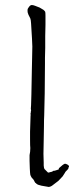

<svg xmlns="http://www.w3.org/2000/svg" viewBox="-20 -722 306 760"><path d="M153 -78Q153 -68 153 -68V-67Q154 -55 156 -53L168 -41L170 -39H173L180 -41Q183 -41 187 -43Q192 -47 195 -46Q198 -46 204 -49V-48L208 -50L211 -51L213 -52V-55V-56Q230 -72 237 -74Q241 -74 248 -70Q254 -66 253 -62V-61L251 -59V-57V-56Q250 -53 246 -49Q243 -46 241 -44Q238 -41 237 -38Q229 -26 228 -24Q220 -15 211 -6Q201 2 190 10Q182 17 173 18L144 13Q144 13 144 13Q144 13 144 13Q136 11 130 9Q123 5 121 2H120Q117 -2 115 -7Q112 -13 106 -18Q101 -26 100 -30Q99 -34 98 -55Q97 -81 97 -85Q97 -95 97 -108Q100 -121 100 -136Q99 -142 99 -169Q98 -185 101 -264Q102 -266 101 -270Q101 -273 101 -275L102 -276Q102 -283 103 -284V-286Q103 -288 102 -291Q102 -294 103 -306Q104 -323 106 -441Q106 -451 107 -487.5Q108 -524 108 -538Q108 -551 103 -629Q102 -645 100 -649Q97 -655 94 -661Q92 -664 92 -666Q91 -668 90 -671Q89 -674 89 -682Q89 -688 95 -695Q101 -703 107 -702Q111 -702 119 -699Q128 -696 137 -692Q146 -687 152 -683Q158 -678 159 -675Q160 -671 160 -660Q160 -645 160 -624Q160 -603 159 -579Q159 -555 159 -532Q159 -509 158 -493V-470Q158 -411 157 -353Q156 -310 155 -266Q154 -249 154 -222Q154 -195 153 -166Q152 -114 152 -113Q152 -112 153 -78ZM241 -44Q241 -44 241 -44Z"/></svg>

Font: ToneOZ-Pinyin-Tsuipita-TC
Style: Regular
Weight: 400
Designer: ÂÆ£ÂøóÂáåJeffrey Xuan(jeffreyx@gmail.com, ToneOZ.com) ÈòøÂù§(cjkFonts)
Foundry: ToneOZ
Version: Version 0.24071